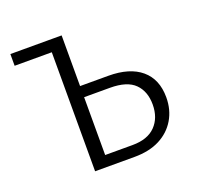

<svg xmlns="http://www.w3.org/2000/svg" viewBox="-117 -783 932 908"><g transform="rotate(-20 349.0 -329.0)"><path d="M212 0V-658H283V-56H421Q497 -56 536.5 -96.5Q576 -137 576 -204Q576 -270 537.5 -308.5Q499 -347 413 -347H258V-403H425Q532 -403 590 -354Q648 -305 648 -214Q648 -151 619 -102.5Q590 -54 537.5 -27Q485 0 410 0ZM25 -599V-658H244V-599Z"/></g></svg>

Font: Ysabeau Office
Style: Regular
Weight: 400
Designer: Christian Thalmann (Catharsis Fonts)
Version: Version 2.001;gftools[0.9.30]; featfreeze: tnum,lnum,ss02